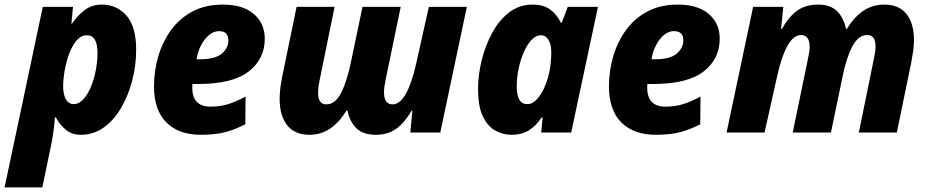

<svg xmlns="http://www.w3.org/2000/svg" viewBox="-58 -579 4055 839"><path d="M-38 240 129 -549H261L254 -476H257Q280 -511 312 -535Q344 -559 387 -559Q452 -559 494.5 -511Q537 -463 537 -362Q537 -294 520 -228Q503 -162 471.5 -108Q440 -54 395.5 -22Q351 10 296 10Q256 10 230 -11.5Q204 -33 186 -66H182Q179 -26 173.5 10Q168 46 157 95L127 240ZM265 -124Q286 -124 305 -144Q324 -164 338 -196.5Q352 -229 360 -269Q368 -309 368 -348Q368 -425 321 -425Q296 -425 276.5 -402Q257 -379 244 -343.5Q231 -308 224.5 -270Q218 -232 218 -201Q218 -166 230 -145Q242 -124 265 -124Z M820 10Q723 10 669 -44Q615 -98 615 -202Q615 -270 634 -334Q653 -398 690.5 -449Q728 -500 784.5 -529.5Q841 -559 916 -559Q1003 -559 1051 -518Q1099 -477 1099 -410Q1099 -321 1028.5 -266.5Q958 -212 808 -212H783Q782 -206 782 -197Q782 -113 862 -113Q903 -113 937.5 -123.5Q972 -134 1015 -157L1014 -36Q972 -14 928 -2Q884 10 820 10ZM801 -320H816Q883 -320 911.5 -345Q940 -370 940 -402Q940 -443 899 -443Q876 -443 855.5 -426Q835 -409 820.5 -381Q806 -353 801 -320Z M1294 10Q1230 10 1197 -31.5Q1164 -73 1164 -147Q1164 -188 1175 -243L1238 -549H1404L1340 -235Q1337 -222 1334.5 -206Q1332 -190 1332 -173Q1332 -123 1368 -123Q1407 -123 1432.5 -173Q1458 -223 1475 -305L1526 -549H1693L1628 -235Q1625 -221 1622.5 -204.5Q1620 -188 1620 -176Q1620 -123 1657 -123Q1690 -123 1716 -170Q1742 -217 1761 -303L1816 -549H1982L1866 0H1735L1744 -96H1741Q1712 -45 1675 -17.5Q1638 10 1584 10Q1529 10 1500 -18Q1471 -46 1460 -96H1456Q1426 -46 1386 -18Q1346 10 1294 10Z M2177 10Q2138 10 2104.5 -9.5Q2071 -29 2051 -72.5Q2031 -116 2031 -190Q2031 -250 2046.5 -314Q2062 -378 2092 -434Q2122 -490 2166.5 -524.5Q2211 -559 2270 -559Q2317 -559 2346 -537.5Q2375 -516 2393 -480H2397L2423 -549H2555L2438 0H2307L2313 -66H2309Q2287 -32 2255.5 -11Q2224 10 2177 10ZM2246 -124Q2269 -124 2289 -146Q2309 -168 2323.5 -203Q2338 -238 2345 -277Q2351 -316 2351 -351Q2351 -384 2339 -404.5Q2327 -425 2305 -425Q2284 -425 2265 -405Q2246 -385 2231.5 -352.5Q2217 -320 2208.5 -280.5Q2200 -241 2200 -201Q2200 -124 2246 -124Z M2808 10Q2711 10 2657 -44Q2603 -98 2603 -202Q2603 -270 2622 -334Q2641 -398 2678.5 -449Q2716 -500 2772.5 -529.5Q2829 -559 2904 -559Q2991 -559 3039 -518Q3087 -477 3087 -410Q3087 -321 3016.5 -266.5Q2946 -212 2796 -212H2771Q2770 -206 2770 -197Q2770 -113 2850 -113Q2891 -113 2925.5 -123.5Q2960 -134 3003 -157L3002 -36Q2960 -14 2916 -2Q2872 10 2808 10ZM2789 -320H2804Q2871 -320 2899.5 -345Q2928 -370 2928 -402Q2928 -443 2887 -443Q2864 -443 2843.5 -426Q2823 -409 2808.5 -381Q2794 -353 2789 -320Z M3117 0 3233 -549H3365L3355 -453H3359Q3388 -505 3425 -532Q3462 -559 3517 -559Q3570 -559 3599 -531Q3628 -503 3639 -453H3643Q3673 -503 3713.5 -531Q3754 -559 3806 -559Q3870 -559 3903 -518Q3936 -477 3936 -402Q3936 -382 3932.5 -357Q3929 -332 3924 -306L3861 0H3695L3759 -314Q3762 -328 3765 -344Q3768 -360 3768 -376Q3768 -426 3731 -426Q3693 -426 3666.5 -376Q3640 -326 3624 -245L3573 0H3406L3471 -314Q3474 -328 3477 -344.5Q3480 -361 3480 -373Q3480 -401 3470 -413.5Q3460 -426 3443 -426Q3409 -426 3383 -379Q3357 -332 3338 -246L3283 0Z"/></svg>

Font: Noto Sans Disp ExtBd
Style: Italic
Weight: 800
Italic angle: -12°
Designer: Monotype Design Team
Foundry: Monotype Imaging Inc.
Version: Version 2.000;GOOG;noto-source:20170915:90ef993387c0